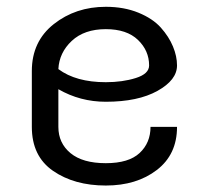

<svg xmlns="http://www.w3.org/2000/svg" viewBox="-20 -537 623 573"><path d="M295.8 -516.7Q350 -516.7 392.9 -499.2Q435.8 -481.7 460 -454.6Q484.2 -427.5 496.2 -398.3Q508.3 -369.2 508.3 -341.7Q508.3 -298.3 450 -265.8Q391.7 -233.3 295.8 -233.3Q219.2 -233.3 154.2 -270.8V-158.3Q154.2 -110 190.4 -80Q226.7 -50 295.8 -50Q364.2 -50 396.7 -80.4Q429.2 -110.8 429.2 -158.3H508.3Q508.3 -75.8 447.9 -29.6Q387.5 16.7 295.8 16.7Q201.7 16.7 138.3 -27.1Q75 -70.8 75 -158.3V-325Q75 -413.3 140.4 -465Q205.8 -516.7 295.8 -516.7ZM154.2 -330.8Q206.7 -291.7 295.8 -291.7Q345.8 -291.7 385.4 -304.2Q425 -316.7 425 -341.7Q425 -385.8 391.7 -417.9Q358.3 -450 295.8 -450Q231.7 -450 194.2 -415Q156.7 -380 154.2 -330.8Z"/></svg>

Font: BoonBaan
Style: Regular
Weight: 400
Designer: Sungsit Sawaiwan
Foundry: FontUni
Version: Version 2.0